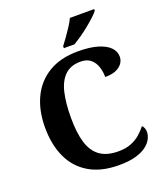

<svg xmlns="http://www.w3.org/2000/svg" viewBox="-166 -1042 1001 1164"><g transform="rotate(-20 334.0 -460.5)"><path d="M401 10Q285 10 208 -36Q131 -82 93 -164.5Q55 -247 55 -358Q55 -466 94 -548.5Q133 -631 210 -677.5Q287 -724 400 -724Q477 -724 527.5 -708.5Q578 -693 603 -667Q628 -641 628 -608Q628 -571 596 -546Q564 -521 503 -521Q503 -554 493 -586Q483 -618 459 -639Q435 -660 393 -660Q330 -660 292.5 -624.5Q255 -589 239 -522Q223 -455 223 -358Q223 -262 242.5 -198Q262 -134 306.5 -102Q351 -70 425 -70Q474 -70 509 -84.5Q544 -99 568.5 -121Q593 -143 610 -165Q618 -159 622.5 -147Q627 -135 627 -122Q627 -101 615.5 -78Q604 -55 578 -35Q552 -15 508.5 -2.5Q465 10 401 10ZM327 -784Q342 -803 360.5 -829Q379 -855 396.5 -882Q414 -909 424 -931H581V-921Q572 -908 550.5 -888Q529 -868 502 -846Q475 -824 447 -804.5Q419 -785 395 -771H327Z"/></g></svg>

Font: Noto Serif Kannada
Style: Bold
Weight: 700
Version: Version 2.003